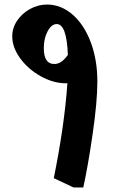

<svg xmlns="http://www.w3.org/2000/svg" viewBox="-20 -816 601 846"><path d="M409 -457Q409 -368 388 -224Q367 -80 347 10H304L217 -31Q264 -263 277 -449H271Q215 -449 159.5 -480Q104 -511 69 -559Q34 -607 34 -656Q34 -693 55.5 -725Q77 -757 112.5 -776.5Q148 -796 188 -796H187Q249 -796 300 -751.5Q351 -707 380 -629.5Q409 -552 409 -457ZM279 -574Q274 -710 230 -710Q207 -710 190 -678.5Q173 -647 173 -604Q173 -534 219 -534Q235 -534 249 -543Q263 -552 279 -574Z"/></svg>

Font: Inknut Antiqua Medium
Style: Regular
Weight: 500
Designer: Claus Eggers Sørensen
Foundry: Claus Eggers Sørensen
Version: Version 1.003; ttfautohint (v1.8.2) -l 8 -r 50 -G 200 -x 14 